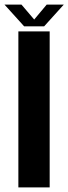

<svg xmlns="http://www.w3.org/2000/svg" viewBox="-32 -811 296 831"><path d="M47.5 0V-675H183V0ZM72.5 -697 -12.5 -791H61L116 -726.5L170 -791H244L159 -697Z"/></svg>

Font: Anybody SemiBold
Style: Regular
Weight: 600
Designer: Tyler Finck
Foundry: Etcetera Type Company
Version: Version 1.010; ttfautohint (v1.8.3) -l 8 -r 50 -G 200 -x 14 